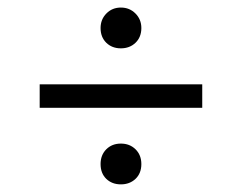

<svg xmlns="http://www.w3.org/2000/svg" viewBox="-20 -584 640 508"><path d="M246.1 -509.8Q246.1 -532.7 261.5 -548.3Q276.9 -564 299.8 -564Q322.8 -564 338.4 -548.3Q354 -532.7 354 -509.8Q354 -485.8 338.6 -470.9Q323.2 -456.1 299.8 -456.1Q276.4 -456.1 261.2 -470.9Q246.1 -485.8 246.1 -509.8ZM85 -298.8V-360.8H515.1V-298.8ZM246.1 -149.9Q246.1 -173.8 261.2 -189Q276.4 -204.1 299.8 -204.1Q323.2 -204.1 338.6 -189Q354 -173.8 354 -149.9Q354 -125.5 338.6 -110.8Q323.2 -96.2 299.8 -96.2Q276.4 -96.2 261.2 -110.8Q246.1 -125.5 246.1 -149.9Z"/></svg>

Font: Office Code Pro D
Style: Regular
Weight: 400
Designer: Nathan Rutzky & Paul D. Hunt
Foundry: Adobe Systems Incorporated
Version: Version 1.004;PS 001.004;hotconv 1.0.70;makeotf.lib2.5.58329